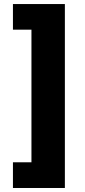

<svg xmlns="http://www.w3.org/2000/svg" viewBox="-20 -791 418 948"><path d="M43.9 137.2V10.3H135.3V-644.5H43.9V-771H300.3V137.2Z"/></svg>

Font: Inter 16pt ExtraBold
Style: Regular
Weight: 800
Version: Version 4.001;git-66647c0bb